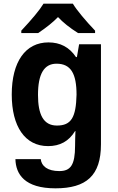

<svg xmlns="http://www.w3.org/2000/svg" viewBox="-20 -786 643 1046"><path d="M96 -606H188C233 -636 269 -665 296 -693C323 -664 359 -635 405 -606H498V-619C449 -670 396 -733 377 -766H217C196 -731 155 -682 96 -619ZM282 240C450 240 530 171 530 0V-545H411L399 -475H394C358 -529 308 -555 244 -555C119 -555 44 -450 44 -271C44 -97 116 10 242 10C306 10 355 -16 389 -72H391C390 -45 389 -17 389 8C389 114 364 146 303 146C239 146 206 119 202 81H64C66 163 114 240 282 240ZM290 -102C216 -102 187 -163 187 -269C187 -383 220 -439 288 -439C366 -439 397 -385 397 -270C394 -146 368 -102 290 -102Z"/></svg>

Font: Kathrein 75 Bold
Style: Regular
Weight: 700
Designer: Lazydogs Typefoundry, based on Open Sans by Ascender Corporation
Foundry: Lazydogs Typefoundry
Version: Version 1.003;PS 001.003;hotconv 1.0.88;makeotf.lib2.5.64775